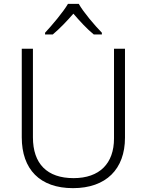

<svg xmlns="http://www.w3.org/2000/svg" viewBox="-20 -967 762 997"><path d="M389 -947H333C308 -904 251 -837 214 -797V-788H254C290 -818 329 -859 361 -896C393 -859 431 -817 467 -788H509V-797C471 -836 413 -904 389 -947ZM629 -252V-714H572V-248C572 -118 497 -42 362 -42C225 -42 151 -116 151 -254V-714H93V-254C93 -88 187 10 359 10C531 10 629 -89 629 -252Z"/></svg>

Font: Noto Sans Kannada Light
Style: Regular
Weight: 300
Designer: Jelle Bosma - Monotype Design Team
Foundry: Monotype Imaging Inc.
Version: Version 2.005